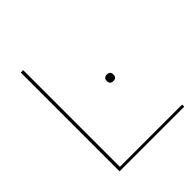

<svg xmlns="http://www.w3.org/2000/svg" viewBox="-182 -784 907 907"><g transform="rotate(-45 271.5 -330.0)"><path d="M115 -14H531V0H99V-660H115ZM358 -344Q358 -366 380 -366Q402 -366 402 -344Q402 -322 380 -322Q358 -322 358 -344Z"/></g></svg>

Font: Elaine Sans Thin
Style: Regular
Weight: 250
Designer: Wei Huang
Foundry: Wei Huang
Version: Version 2.001;December 24, 2019;FontCreator 12.0.0.2547 64-b